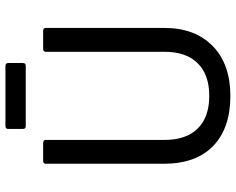

<svg xmlns="http://www.w3.org/2000/svg" viewBox="-98 -730 841 684"><g transform="rotate(-90 322.0 -388.5)"><path d="M213.9 -716.8Q204.1 -716.8 204.1 -727.1V-778.8Q204.1 -789.1 213.9 -789.1H429.2Q439 -789.1 439 -778.8V-727.1Q439 -716.8 429.2 -716.8ZM321.8 12.2Q206.5 12.2 143.3 -49.3Q80.1 -110.8 80.1 -225.1V-645Q80.1 -654.8 89.8 -654.8H154.8Q165 -654.8 165 -645V-222.2Q165 -145.5 205.6 -104.2Q246.1 -63 321.8 -63Q397.5 -63 438.2 -104.2Q479 -145.5 479 -222.2V-645Q479 -654.8 488.8 -654.8H554.2Q564 -654.8 564 -645V-223.1Q564 -113.8 499.5 -50.8Q435.1 12.2 321.8 12.2Z"/></g></svg>

Font: Sofia Sans
Style: Regular
Weight: 400
Designer: Botio Nikoltchev, Ani Petrova
Foundry: lettersoup
Version: Version 4.100